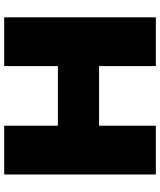

<svg xmlns="http://www.w3.org/2000/svg" viewBox="58 -838 780 937"><g transform="rotate(-90 448.5 -370.0)"><path d="M65 0V-740H303V-478H594V-740H832V0H594V-277H303V0Z"/></g></svg>

Font: Encode Sans Exp Black
Style: Regular
Weight: 900
Width: 7
Designer: Multiple Designers
Foundry: Impallari Type
Version: Version 3.002; ttfautohint (v1.8.3) -l 8 -r 50 -G 200 -x 14 